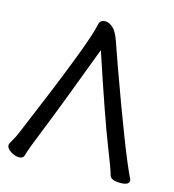

<svg xmlns="http://www.w3.org/2000/svg" viewBox="-110 -809 839 924"><g transform="rotate(15 310.0 -347.0)"><path d="M68 23Q49 23 27 9.5Q5 -4 5 -21Q5 -28 17.5 -48.5Q30 -69 41 -96Q253 -598 270 -689Q274 -717 302 -717Q320 -717 339.5 -700Q359 -683 374.5 -638Q390 -593 416 -520Q559 -123 614 -12L615 -7Q615 16 572 16Q523 16 517.5 -7.5Q512 -31 466.5 -146Q421 -261 316 -577Q194 -252 148 -139Q102 -26 93 8Q89 23 68 23Z"/></g></svg>

Font: LXGW WenKai Lite Medium
Style: Regular
Weight: 500
Designer: LXGW / Fontworks Inc.
Foundry: LXGW / Fontworks Inc.
Version: Version 1.511; March 25, 2025